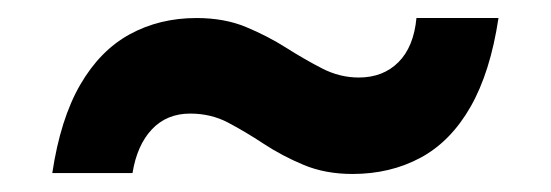

<svg xmlns="http://www.w3.org/2000/svg" viewBox="-20 -425 611 213"><path d="M371 -232Q341 -232 317 -242Q293 -252 272.5 -265.5Q252 -279 233 -289Q214 -299 191 -299Q165 -299 148.5 -281.5Q132 -264 127 -233H38Q47 -293 69 -331Q91 -369 124 -387Q157 -405 198 -405Q229 -405 253 -395Q277 -385 297.5 -372Q318 -359 337.5 -349Q357 -339 378 -339Q405 -339 422 -356Q439 -373 442 -405H533Q524 -345 502 -306.5Q480 -268 446.5 -250Q413 -232 371 -232Z"/></svg>

Font: DM Sans 17pt SemiBold
Style: Regular
Weight: 600
Version: Version 4.004;gftools[0.9.30]